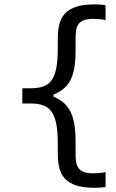

<svg xmlns="http://www.w3.org/2000/svg" viewBox="-20 -787 540 894"><path d="M229 -346.2C304.2 -378.4 332 -427.7 332 -556.2V-606.9C332 -663.6 339.8 -699.2 414.6 -699.2C428.7 -699.2 460 -696.8 471.7 -693.4V-762.7C457.5 -765.6 433.6 -766.6 419.4 -766.6C252.4 -766.6 249 -674.8 249 -589.8V-560.1C249 -405.8 209 -376 118.7 -376H84V-305.2H118.7C209 -305.2 249 -273.4 249 -119.1V-89.4C249 -4.4 252.4 87.4 419.4 87.4C433.6 87.4 457.5 86.4 471.7 83.5V14.2C460 17.6 428.7 20 414.6 20C339.8 20 332 -15.6 332 -72.3V-123C332 -251.5 304.2 -304.7 229 -336.9Z"/></svg>

Font: Inder
Style: Regular
Weight: 400
Designer: Irina Smirnova
Foundry: Irina Smirnova
Version: Version 1.001